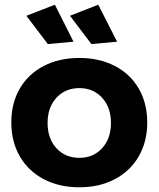

<svg xmlns="http://www.w3.org/2000/svg" viewBox="-20 -789 673 815"><path d="M605 -269Q605 -188 569 -125.5Q533 -63 467.5 -28.5Q402 6 317 6Q231 6 165.5 -28.5Q100 -63 64 -125.5Q28 -188 28 -269Q28 -351 64 -413Q100 -475 165.5 -509Q231 -543 317 -543Q402 -543 467.5 -509Q533 -475 569 -413Q605 -351 605 -269ZM182 -267Q182 -201 219.5 -160Q257 -119 317 -119Q376 -119 413.5 -160Q451 -201 451 -267Q451 -333 413.5 -374Q376 -415 317 -415Q257 -415 219.5 -374Q182 -333 182 -267ZM213 -769 292 -612 183 -602 92 -722ZM397 -769 477 -612 368 -602 277 -722Z"/></svg>

Font: Montserrat SemiBold
Style: Regular
Weight: 600
Designer: Julieta Ulanovsky
Foundry: Julieta Ulanovsky
Version: Version 6.001